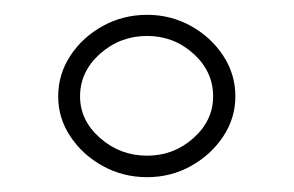

<svg xmlns="http://www.w3.org/2000/svg" viewBox="-20 -830 396 259"><path d="M178.5 -591Q146 -591 118.8 -606Q91.5 -621 75 -645.8Q58.5 -670.5 58.5 -700Q58.5 -730 75 -755Q91.5 -780 118.8 -795Q146 -810 178.5 -810Q210.5 -810 237.5 -795Q264.5 -780 281 -755Q297.5 -730 297.5 -700Q297.5 -670.5 281 -645.8Q264.5 -621 237.5 -606Q210.5 -591 178.5 -591ZM178.5 -620Q214.5 -620 241 -643.8Q267.5 -667.5 267.5 -700Q267.5 -733.5 241 -757.5Q214.5 -781.5 178.5 -781.5Q142 -781.5 115 -757.5Q88 -733.5 88 -700Q88 -667.5 115 -643.8Q142 -620 178.5 -620Z"/></svg>

Font: Big Shoulders Text Thin ExtraLight
Style: Regular
Weight: 250
Version: Version 2.002